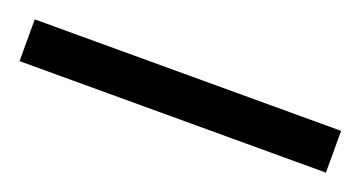

<svg xmlns="http://www.w3.org/2000/svg" viewBox="-28 -917 478 255"><g transform="rotate(20 211.5 -789.5)"><path d="M-5 -760V-819H428V-760Z"/></g></svg>

Font: Noto Serif Lao SemCond
Style: Regular
Weight: 400
Width: 4
Designer: Monotype Design Team
Foundry: Monotype Imaging Inc.
Version: Version 2.004; ttfautohint (v1.8.4.7-5d5b)